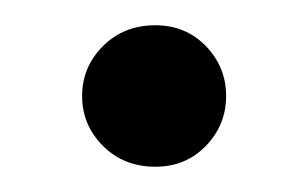

<svg xmlns="http://www.w3.org/2000/svg" viewBox="-20 -416 244 152"><path d="M45 -340Q45 -363 61.5 -379.5Q78 -396 103 -396Q127 -396 143 -379.5Q159 -363 159 -340Q159 -317 143 -300.5Q127 -284 103 -284Q78 -284 61.5 -300.5Q45 -317 45 -340Z"/></svg>

Font: Niramit
Style: Regular
Weight: 400
Version: Version 1.000; ttfautohint (v1.6)